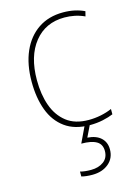

<svg xmlns="http://www.w3.org/2000/svg" viewBox="-118 -603 650 908"><g transform="rotate(-15 207.0 -149.0)"><path d="M269 10Q195 10 147.5 -24.5Q100 -59 77.5 -119.5Q55 -180 55 -259Q55 -344 82.5 -406.5Q110 -469 161 -503.5Q212 -538 283 -538Q341 -538 387 -516L381 -492Q357 -503 332.5 -508Q308 -513 283 -513Q190 -513 135.5 -445Q81 -377 81 -260Q81 -190 100.5 -135Q120 -80 161.5 -47.5Q203 -15 270 -15Q300 -15 329.5 -21Q359 -27 384 -38V-12Q363 -3 333 3.5Q303 10 269 10ZM330 145Q330 188 299 214Q268 240 219 240Q188 240 166 234V210Q187 216 219 216Q256 216 280.5 198Q305 180 305 146Q305 113 280 98.5Q255 84 206 84L246 0H272L241 64Q284 67 307 88.5Q330 110 330 145Z"/></g></svg>

Font: Noto Sans Lao UI SemCond Thin
Style: Regular
Weight: 100
Width: 4
Designer: Monotype Design Team
Foundry: Monotype Imaging Inc.
Version: Version 2.000; ttfautohint (v1.8.4.7-5d5b)